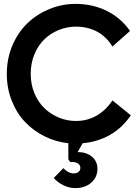

<svg xmlns="http://www.w3.org/2000/svg" viewBox="-20 -730 699 989"><path d="M368.2 238.8Q335 238.8 305.7 223.9Q276.4 209 256.8 187L306.2 136.2Q331.5 163.1 359.9 163.1Q375 163.1 384.5 155.3Q394 147.5 394 134.8Q394 118.7 378.7 110.4Q363.3 102.1 341.8 105L332 90.8V7.8Q267.6 1 210 -27.6Q152.3 -56.2 109.1 -101.6Q65.9 -147 40.5 -211.2Q15.1 -275.4 15.1 -349.1Q15.1 -428.7 44.4 -497.1Q73.7 -565.4 122.6 -611.6Q171.4 -657.7 235.4 -683.8Q299.3 -710 369.1 -710Q455.6 -710 527.8 -675Q600.1 -640.1 649.9 -570.8L559.1 -490.2Q527.8 -542 479.2 -567.4Q430.7 -592.8 371.1 -592.8Q324.7 -592.8 282.5 -575.4Q240.2 -558.1 208.3 -527.3Q176.3 -496.6 157.2 -450.2Q138.2 -403.8 138.2 -349.1Q138.2 -295.4 157.5 -249.3Q176.8 -203.1 209 -172.4Q241.2 -141.6 283.2 -124.3Q325.2 -106.9 371.1 -106.9Q430.2 -106.9 478.3 -134.8Q526.4 -162.6 559.1 -212.9L653.8 -136.2Q610.8 -71.8 546.9 -35.4Q482.9 1 405.8 7.8L379.9 53.2Q426.8 53.7 454.3 77.6Q481.9 101.6 481.9 139.2Q481.9 183.1 450 210.9Q418 238.8 368.2 238.8Z"/></svg>

Font: Cakra Normal
Style: Regular
Weight: 400
Designer: Lucia Kollert, Vojtech Kollert
Foundry: OoM Type
Version: Version 1.000;Glyphs 3.1.1 (3148)